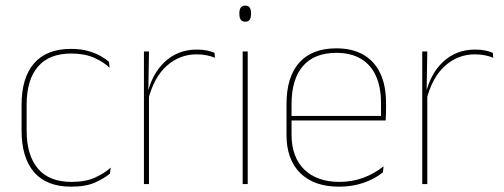

<svg xmlns="http://www.w3.org/2000/svg" viewBox="-20 -674 1844 703"><path d="M240.5 9.5Q150.5 9.5 104.8 -43.5Q59 -96.5 59 -196V-290.5Q59 -389.5 104.8 -442.2Q150.5 -495 240.5 -495Q275.5 -495 302 -487.5Q328.5 -480 347.8 -469.2Q367 -458.5 379 -447.5L381.5 -426Q358.5 -447.5 324.2 -462.8Q290 -478 240 -478Q160 -478 118.8 -429.8Q77.5 -381.5 77.5 -290.5V-196.5Q77.5 -105.5 118.8 -56.8Q160 -8 241.5 -8Q293.5 -8 328 -23.8Q362.5 -39.5 385.5 -60.5L382.5 -38.5Q363 -21.5 328.8 -6Q294.5 9.5 240.5 9.5Z M522.5 -308.5 513 -320.5 518.5 -325Q535 -402 583 -447.2Q631 -492.5 701 -492.5Q722 -492.5 738.2 -489Q754.5 -485.5 765.5 -480.5L767 -462.5Q754 -468 737 -471.5Q720 -475 699.5 -475Q638 -475 590.8 -433.2Q543.5 -391.5 522.5 -308.5ZM525.5 0H507V-485.5H525.5L523 -335L525.5 -332.5Z M887 0H868.5V-485.5H887ZM878 -594.5Q867.5 -594.5 862 -601.2Q856.5 -608 856.5 -622V-626.5Q856.5 -640 862 -646.8Q867.5 -653.5 878 -653.5Q888.5 -653.5 893.8 -646.8Q899 -640 899 -626.5V-622Q899 -608 893.8 -601.2Q888.5 -594.5 878 -594.5Z M1221.5 9.5Q1130 9.5 1079.5 -40.2Q1029 -90 1029 -180.5V-292.5Q1029 -392.5 1075.8 -444.8Q1122.5 -497 1211.5 -497Q1270 -497 1310.8 -473.5Q1351.5 -450 1372.5 -405.2Q1393.5 -360.5 1393.5 -296.5V-279.5Q1393.5 -268.5 1393.2 -257.5Q1393 -246.5 1392 -233H1375Q1375 -250.5 1375 -266.5Q1375 -282.5 1375 -296Q1375 -355.5 1356.2 -396.5Q1337.5 -437.5 1301 -459Q1264.5 -480.5 1211.5 -480.5Q1131.5 -480.5 1089.5 -432.5Q1047.5 -384.5 1047.5 -292.5V-243.5V-239.5V-181Q1047.5 -140 1059.2 -108Q1071 -76 1093.5 -53.8Q1116 -31.5 1148.5 -19.8Q1181 -8 1222 -8Q1269.5 -8 1309.5 -22.8Q1349.5 -37.5 1384.5 -65L1382 -43Q1352.5 -19 1311.5 -4.8Q1270.5 9.5 1221.5 9.5ZM1385.5 -233H1037.5V-249.5H1385.5Z M1541.5 -308.5 1532 -320.5 1537.5 -325Q1554 -402 1602 -447.2Q1650 -492.5 1720 -492.5Q1741 -492.5 1757.2 -489Q1773.5 -485.5 1784.5 -480.5L1786 -462.5Q1773 -468 1756 -471.5Q1739 -475 1718.5 -475Q1657 -475 1609.8 -433.2Q1562.5 -391.5 1541.5 -308.5ZM1544.5 0H1526V-485.5H1544.5L1542 -335L1544.5 -332.5Z"/></svg>

Font: Anek Malayalam Medium Thin
Style: Regular
Weight: 250
Version: Version 1.003